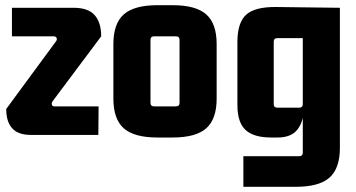

<svg xmlns="http://www.w3.org/2000/svg" viewBox="-20 -520 1374 740"><path d="M360 -110 359 0H99Q50 0 27 -25.5Q4 -51 4 -100L196 -361Q201 -368 198 -374Q195 -380 187 -380H26V-490H264Q320 -490 345 -461.5Q370 -433 370 -380L183 -130Q178 -123 180 -116.5Q182 -110 190 -110Z M658 -380H574Q560 -380 560 -366V-124Q560 -110 574 -110H658Q672 -110 672 -124V-366Q672 -380 658 -380ZM417 -140V-350Q417 -429 457 -464.5Q497 -500 587 -500H645Q735 -500 775 -464.5Q815 -429 815 -350V-140Q815 -61 775 -25.5Q735 10 645 10H587Q497 10 457 -25.5Q417 -61 417 -140Z M1147 -119V-389L1162 -373H1049Q1035 -373 1035 -359V-119Q1035 -105 1049 -105H1133Q1147 -105 1147 -119ZM1133 82Q1147 82 1147 68V-105H1151Q1151 -53 1127 -21.5Q1103 10 1050 10H1025Q958 10 926.5 -19Q895 -48 895 -115V-358Q895 -433 929 -463.5Q963 -494 1045 -493L1290 -490V50Q1290 129 1250 164.5Q1210 200 1120 200H918V82Z"/></svg>

Font: Gemunu Libre ExtraLight ExtraBold
Style: Regular
Weight: 800
Version: Version 1.100